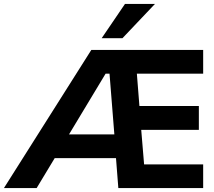

<svg xmlns="http://www.w3.org/2000/svg" viewBox="-51 -960 1094 980"><path d="M-31 0 415 -705H986V-584H622L646 -604L664 -376L646 -419H964V-297H647L669 -307L687 -91L668 -121H986V0H553L538 -192L568 -153H208L253 -194L136 0ZM488 -584 279 -237 268 -274H548L536 -232L508 -584ZM468 -765 587 -940H740L574 -765Z"/></svg>

Font: Mulish ExtraLight ExtraBold
Style: Regular
Weight: 800
Version: Version 3.603